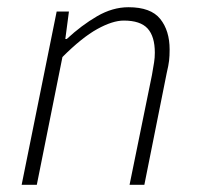

<svg xmlns="http://www.w3.org/2000/svg" viewBox="-20 -512 550 532"><path d="M40 0 137 -480H171L161 -404H165Q206 -442 249 -467Q292 -492 336 -492Q398 -492 424 -459.5Q450 -427 450 -375Q450 -357 448.5 -344Q447 -331 442 -310L380 0H339L401 -304Q405 -327 407 -339.5Q409 -352 409 -366Q409 -411 389 -433Q369 -455 323 -455Q292 -455 249.5 -431.5Q207 -408 153 -354L82 0Z"/></svg>

Font: Source Sans 3 Light
Style: Italic
Weight: 300
Italic angle: -11°
Designer: Paul D. Hunt
Foundry: Adobe
Version: Version 3.046;hotconv 1.0.118;makeotfexe 2.5.65603